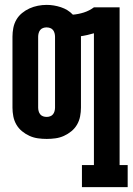

<svg xmlns="http://www.w3.org/2000/svg" viewBox="-20 -560 542 785"><path d="M315 205V115H364V-424Q351 -420 337.5 -417Q324 -414 311 -412Q311 -412 311 -411.5Q311 -411 311 -410V-120Q311 -102 307.5 -84Q304 -66 295 -50.5Q286 -35 272 -23.5Q258 -12 241.5 -4.5Q225 3 207 5.5Q189 8 171 8Q153 8 135 5.5Q117 3 100.5 -4.5Q84 -12 70 -23.5Q56 -35 47 -50.5Q38 -66 34.5 -84Q31 -102 31 -120V-410Q31 -428 34.5 -446Q38 -464 47 -479.5Q56 -495 70 -506.5Q84 -518 100.5 -525.5Q117 -533 135 -536.5Q153 -540 171 -540Q200 -540 229 -530.5Q258 -521 278 -500Q301 -502 323 -509Q345 -516 364 -530H469V115H502V205ZM171 -82Q178 -82 185 -84.5Q192 -87 196.5 -92.5Q201 -98 203 -105.5Q205 -113 205 -120V-410Q205 -417 203 -424.5Q201 -432 196.5 -437.5Q192 -443 185 -445.5Q178 -448 170 -448Q163 -448 156 -445.5Q149 -443 144.5 -437.5Q140 -432 138 -424.5Q136 -417 136 -410V-120Q136 -113 138 -105.5Q140 -98 144.5 -92.5Q149 -87 156 -84.5Q163 -82 171 -82Z"/></svg>

Font: Iosevka Slab Extrabold
Style: Regular
Weight: 800
Monospace: yes
Designer: Belleve Invis
Foundry: Belleve Invis
Version: Version 11.1.1; ttfautohint (v1.8.3)